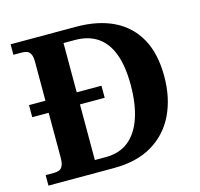

<svg xmlns="http://www.w3.org/2000/svg" viewBox="-104 -826 975 937"><g transform="rotate(-15 383.5 -357.0)"><path d="M28 0V-53H70Q85 -53 96.5 -57.5Q108 -62 114.5 -76Q121 -90 121 -118V-343H38V-404H121V-600Q121 -627 114 -640Q107 -653 95.5 -657Q84 -661 70 -661H28V-714H358Q469 -714 548 -675.5Q627 -637 669.5 -560.5Q712 -484 712 -370Q712 -261 672 -177.5Q632 -94 553.5 -47Q475 0 358 0ZM335 -62Q404 -62 450 -99Q496 -136 519.5 -205.5Q543 -275 543 -371Q543 -466 519.5 -528.5Q496 -591 450 -622Q404 -653 336 -653H279V-404H404V-343H279V-62Z"/></g></svg>

Font: Noto Serif Armenian
Style: Bold
Weight: 700
Version: Version 2.007